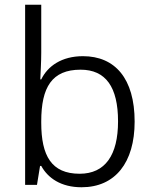

<svg xmlns="http://www.w3.org/2000/svg" viewBox="-20 -780 644 810"><path d="M154 -558V-760H86V0H136L149 -80H154C182 -29 237 10 324 10C466 10 548 -94 548 -267C548 -449 465 -543 330 -543C240 -543 181 -501 154 -445H150C151 -471 154 -518 154 -558ZM320 -486C426 -486 478 -413 478 -268C478 -126 424 -47 316 -47C197 -47 154 -123 154 -262V-268C154 -412 199 -486 320 -486Z"/></svg>

Font: Noto Kufi Arabic Light
Style: Regular
Weight: 300
Designer: Monotype Design Team, David Williams, Khaled Hosny
Foundry: Google LLC
Version: Version 2.109